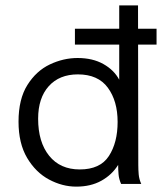

<svg xmlns="http://www.w3.org/2000/svg" viewBox="-20 -685 603 715"><path d="M264 10Q212 10 162.5 -16.5Q113 -43 81 -97Q49 -151 49 -232Q49 -316 82 -368.5Q115 -421 165.5 -445Q216 -469 269 -469Q325 -469 365 -446.5Q405 -424 424 -388V-665H494L495 -71Q495 -53 496.5 -35.5Q498 -18 506 0H431Q423 -18 421.5 -35.5Q420 -53 420 -71Q397 -34 357.5 -12Q318 10 264 10ZM277 -54Q353 -54 385.5 -104Q418 -154 418 -231Q418 -309 381.5 -358.5Q345 -408 270 -408Q201 -408 161.5 -364Q122 -320 122 -243Q122 -156 163 -105Q204 -54 277 -54ZM259 -519V-578H563V-519Z"/></svg>

Font: Inconsolata SemiExpanded
Style: Regular
Weight: 400
Width: 6
Monospace: yes
Designer: Raph Levien, Cyreal, Brenton Simpson
Foundry: Raph Levien, Cyreal, Google
Version: Version 3.100; ttfautohint (v1.8.4.7-5d5b)